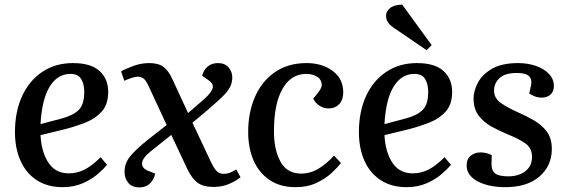

<svg xmlns="http://www.w3.org/2000/svg" viewBox="-20 -799 2466 834"><path d="M297 -525Q375 -525 412.5 -490.5Q450 -456 450 -400Q450 -346 422.5 -315Q395 -284 352 -267Q309 -250 263 -238L156 -212Q160 -138 190.5 -92Q221 -46 279 -46Q316 -46 348.5 -63Q381 -80 417 -116L445 -83Q431 -66 404.5 -43Q378 -20 339.5 -3Q301 14 252 14Q186 14 139.5 -16.5Q93 -47 69 -101Q45 -155 45 -225Q45 -314 76 -381.5Q107 -449 164 -487Q221 -525 297 -525ZM346 -399Q346 -434 332.5 -456Q319 -478 286 -478Q230 -478 196 -423Q162 -368 156 -260L247 -284Q297 -297 321.5 -321Q346 -345 346 -399Z M797 -308 856 -359Q893 -390 902 -411Q911 -432 888 -449L858 -470Q864 -495 882 -510Q900 -525 927 -525Q957 -525 973 -506Q989 -487 989 -463Q989 -441 979.5 -421.5Q970 -402 944 -377Q918 -352 870 -311L816 -266L896 -96Q911 -65 922.5 -54.5Q934 -44 951 -44Q967 -44 980.5 -49.5Q994 -55 1006 -63L1025 -29Q1005 -13 975 0Q945 13 907 13Q863 13 838.5 -5Q814 -23 794 -64L724 -213L634 -141Q598 -112 597 -89.5Q596 -67 626 -56L654 -45Q649 -19 631.5 -2Q614 15 586 15Q553 15 537 -5Q521 -25 521 -52Q521 -90 545 -119.5Q569 -149 621 -191L704 -256L625 -426Q613 -452 602 -459Q591 -466 579 -466Q568 -466 550 -460Q532 -454 520 -448L506 -489Q523 -499 557.5 -512Q592 -525 628 -525Q668 -525 690 -508.5Q712 -492 727 -459Z M1312 -525Q1379 -525 1425 -491Q1471 -457 1471 -397Q1471 -366 1453.5 -347Q1436 -328 1407 -328Q1386 -328 1367.5 -340Q1349 -352 1341 -371L1362 -397Q1381 -420 1377 -438.5Q1373 -457 1354.5 -467.5Q1336 -478 1311 -478Q1244 -478 1207 -413Q1170 -348 1170 -228Q1170 -148 1198.5 -96.5Q1227 -45 1288 -45Q1328 -45 1363 -66Q1398 -87 1431 -123L1461 -91Q1449 -75 1423 -50Q1397 -25 1357 -5.5Q1317 14 1263 14Q1198 14 1152 -16.5Q1106 -47 1082 -101Q1058 -155 1058 -226Q1058 -310 1087.5 -378Q1117 -446 1174 -485.5Q1231 -525 1312 -525Z M1791 -525Q1869 -525 1906.5 -490.5Q1944 -456 1944 -400Q1944 -346 1916.5 -315Q1889 -284 1846 -267Q1803 -250 1757 -238L1650 -212Q1654 -138 1684.5 -92Q1715 -46 1773 -46Q1810 -46 1842.5 -63Q1875 -80 1911 -116L1939 -83Q1925 -66 1898.5 -43Q1872 -20 1833.5 -3Q1795 14 1746 14Q1680 14 1633.5 -16.5Q1587 -47 1563 -101Q1539 -155 1539 -225Q1539 -314 1570 -381.5Q1601 -449 1658 -487Q1715 -525 1791 -525ZM1840 -399Q1840 -434 1826.5 -456Q1813 -478 1780 -478Q1724 -478 1690 -423Q1656 -368 1650 -260L1741 -284Q1791 -297 1815.5 -321Q1840 -345 1840 -399ZM1855 -603 1833 -581 1688 -680Q1656 -702 1657 -731Q1657 -749 1674 -763.5Q1691 -778 1727 -779Z M2188 -33Q2232 -33 2261.5 -55Q2291 -77 2291 -118Q2291 -156 2261.5 -176.5Q2232 -197 2184 -216Q2148 -231 2114.5 -249.5Q2081 -268 2059 -297Q2037 -326 2037 -372Q2037 -404 2056 -440Q2075 -476 2117.5 -500.5Q2160 -525 2231 -525Q2273 -525 2308.5 -512.5Q2344 -500 2365 -477.5Q2386 -455 2386 -425Q2386 -402 2371.5 -388.5Q2357 -375 2334 -375Q2316 -375 2301.5 -381Q2287 -387 2279 -393L2287 -430Q2292 -454 2278 -468Q2264 -482 2226 -482Q2173 -482 2149.5 -459.5Q2126 -437 2126 -406Q2126 -372 2156 -351.5Q2186 -331 2226 -313Q2265 -296 2299.5 -276Q2334 -256 2355.5 -227Q2377 -198 2377 -152Q2377 -79 2323.5 -32.5Q2270 14 2175 14Q2102 14 2054.5 -11.5Q2007 -37 2007 -80Q2007 -109 2025 -123Q2043 -137 2067 -137Q2081 -137 2094 -133.5Q2107 -130 2116 -125L2115 -85Q2115 -58 2131 -45.5Q2147 -33 2188 -33Z"/></svg>

Font: Literata 36pt Medium
Style: Italic
Weight: 500
Italic angle: -2°
Designer: Latin by Veronika Burian and Jose Scaglione. Greek by Irene Vlachou. Cyrillic by Vera Evstafieva
Foundry: TypeTogether
Version: Version 3.002